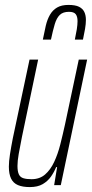

<svg xmlns="http://www.w3.org/2000/svg" viewBox="-20 -752 374 780"><path d="M101 8Q72 8 53 0Q34 -8 25 -26.5Q16 -45 16 -75Q16 -96 20.5 -125Q25 -154 32 -190L100 -510H135L69 -195Q61 -155 56 -126.5Q51 -98 51 -78Q51 -56 56.5 -44Q62 -32 75 -28Q88 -24 108 -24Q141 -24 163 -43Q185 -62 200 -94Q215 -126 225 -165.5Q235 -205 244 -246L300 -510H334L227 0H200L212 -73H208Q200 -53 187 -34.5Q174 -16 153.5 -4Q133 8 101 8ZM154 -591Q160 -622 166 -647.5Q172 -673 183 -692Q194 -711 212 -721.5Q230 -732 258 -732Q286 -732 301 -724.5Q316 -717 322.5 -703.5Q329 -690 329 -671Q329 -655 325.5 -634.5Q322 -614 317 -591H284Q289 -614 292 -633Q295 -652 295 -666Q295 -685 287.5 -694.5Q280 -704 260 -704Q236 -704 223 -691.5Q210 -679 202.5 -654Q195 -629 187 -591Z"/></svg>

Font: Saira UltraCondensed Thin
Style: Italic
Weight: 250
Width: 1
Italic angle: -12°
Designer: Hector Gatti with collaboration of the Omnibus-Type team
Foundry: Omnibus-Type
Version: Version 1.101